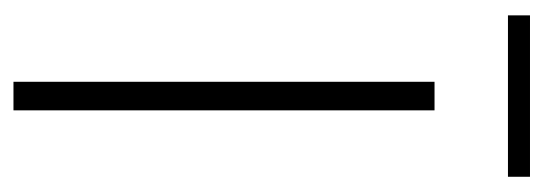

<svg xmlns="http://www.w3.org/2000/svg" viewBox="-281 -526 807 285"><g transform="rotate(90 122.5 -383.5)"><path d="M101.4 0V-625H143.8V0ZM2.8 -734V-766.7H242.4V-734Z"/></g></svg>

Font: Afacad Flux ExtraLight
Style: Regular
Weight: 250
Designer: Kristian Moeller
Foundry: Dicotype
Version: Version 1.100